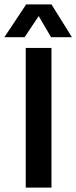

<svg xmlns="http://www.w3.org/2000/svg" viewBox="-37 -853 347 873"><path d="M197 -833 290 -684H195L139 -780L75 -684H-17L82 -833ZM197 0H80V-635H197Z"/></svg>

Font: Gemunu Libre
Style: Bold
Weight: 700
Designer: Puspanada Ekanayake, Sola Matas, Pathum Egodawatta, Kosala Senevirathne
Foundry: mooniak
Version: Version 1.100